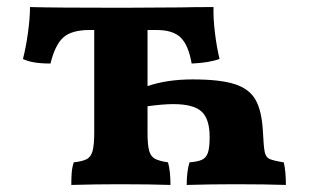

<svg xmlns="http://www.w3.org/2000/svg" viewBox="-20 -522 885 544"><path d="M790 2Q732 0 647 0Q579 0 509 2Q509 -37 517 -62Q541 -64 552.5 -69.5Q564 -75 569 -89Q574 -103 574 -134Q574 -185 551 -206Q528 -227 471 -227Q442 -227 398 -221V-148Q398 -111 402.5 -95Q407 -79 418.5 -72.5Q430 -66 456 -62Q463 -38 463 2Q405 0 319 0Q252 0 182 2Q182 -14 183 -30.5Q184 -47 189 -62Q215 -65 226.5 -71.5Q238 -78 242.5 -95Q247 -112 247 -148V-437H234Q183 -437 159.5 -416Q136 -395 123 -342Q70 -342 45 -355Q53 -385 59 -427.5Q65 -470 65 -502Q133 -500 326 -500L491 -501Q526 -502 585 -502Q584 -470 589 -429Q594 -388 602 -355Q572 -344 523 -342Q514 -394 492 -415.5Q470 -437 424 -437H398V-278Q453 -297 526 -297Q604 -297 645.5 -283.5Q687 -270 704.5 -238.5Q722 -207 725 -148Q727 -106 730 -91.5Q733 -77 743 -72Q753 -67 784 -62Q790 -37 790 2Z"/></svg>

Font: Vollkorn SC
Style: Bold
Weight: 700
Designer: Friedrich Althausen
Foundry: Friedrich Althausen
Version: Version 4.015